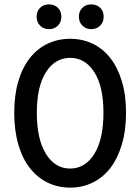

<svg xmlns="http://www.w3.org/2000/svg" viewBox="-20 -844 640 876"><path d="M300 12Q244 12 197 -11Q150 -34 116 -77.5Q82 -121 63.5 -185Q45 -249 45 -330Q45 -410 63.5 -473Q82 -536 116 -579Q150 -622 197 -644.5Q244 -667 300 -667Q356 -667 403 -644.5Q450 -622 483.5 -579Q517 -536 536 -473Q555 -410 555 -330Q555 -249 536 -185Q517 -121 483.5 -77.5Q450 -34 403 -11Q356 12 300 12ZM300 -75Q369 -75 410.5 -142Q452 -209 452 -330Q452 -449 410.5 -514.5Q369 -580 300 -580Q231 -580 189.5 -514.5Q148 -449 148 -330Q148 -209 189.5 -142Q231 -75 300 -75ZM204 -711Q179 -711 163 -727Q147 -743 147 -768Q147 -793 163 -808.5Q179 -824 204 -824Q228 -824 244 -808.5Q260 -793 260 -768Q260 -743 244 -727Q228 -711 204 -711ZM396 -711Q372 -711 356 -727Q340 -743 340 -768Q340 -793 356 -808.5Q372 -824 396 -824Q421 -824 437 -808.5Q453 -793 453 -768Q453 -743 437 -727Q421 -711 396 -711Z"/></svg>

Font: Source Code Pro Medium
Style: Regular
Weight: 500
Monospace: yes
Designer: Paul D. Hunt, Teo Tuominen
Foundry: Adobe Systems Incorporated
Version: Version 2.030;PS 1.000;hotconv 16.6.51;makeotf.lib2.5.65220